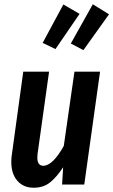

<svg xmlns="http://www.w3.org/2000/svg" viewBox="-20 -865 531 900"><path d="M33 -105Q33 -125 35 -136L89 -529H210L156 -143Q155 -137 155 -127Q155 -88 183 -88Q227 -88 279 -181L329 -529H449L375 0H271L276 -81Q245 -34 214 -9.5Q183 15 138 15Q90 15 61.5 -17.5Q33 -50 33 -105ZM415 -845 491 -798 371 -630 312 -661ZM277 -844 353 -800 240 -635 180 -664Z"/></svg>

Font: Fira Sans Extra Condensed Medium
Style: Italic
Weight: 500
Width: 3
Italic angle: -8°
Designer: Carrois Corporate & Edenspiekermann AG
Foundry: Carrois Corporate GbR & Edenspiekermann AG
Version: Version 4.203